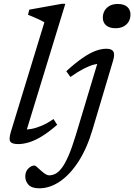

<svg xmlns="http://www.w3.org/2000/svg" viewBox="-20 -751 709 1014"><path d="M214.5 -633.5Q205.5 -639 190.5 -646Q175.5 -653 159 -660.2Q142.5 -667.5 128 -673L134.5 -700L307 -731H325L114 -42L100 -67Q121.5 -65.5 147.5 -70.5Q173.5 -75.5 202.8 -88.2Q232 -101 262.5 -122.5L282 -92Q235.5 -51.5 198 -29.2Q160.5 -7 130.5 1.5Q100.5 10 76.5 10Q44.5 10 35 -2.2Q25.5 -14.5 37 -53.5ZM523 -657.5Q523 -678.5 532.5 -694.8Q542 -711 559.5 -720.5Q577 -730 602 -730Q635 -730 652 -714.8Q669 -699.5 669 -674.5Q669 -653.5 659.8 -637.2Q650.5 -621 632.8 -611.5Q615 -602 590 -602Q557.5 -602 540.2 -617.2Q523 -632.5 523 -657.5ZM468.5 -66Q439 33.5 394 102.8Q349 172 295.8 207.8Q242.5 243.5 187.5 243.5Q148.5 243.5 131 225.2Q113.5 207 113.5 180.5Q113.5 155 129.5 139Q145.5 123 162.5 123Q166 123 175.2 131Q184.5 139 198.5 152Q213 164.5 222.5 169.8Q232 175 239 175Q255.5 175 271.8 167.2Q288 159.5 305.2 137.5Q322.5 115.5 341.2 72.8Q360 30 381 -39.5L501.5 -440L519 -415.5Q501.5 -416.5 476.8 -410Q452 -403.5 421 -387.5Q390 -371.5 352 -344.5L330 -375Q379 -419.5 417 -445.5Q455 -471.5 485.2 -482.5Q515.5 -493.5 540.5 -493.5Q560 -493.5 570.2 -487.2Q580.5 -481 582.2 -467.2Q584 -453.5 577 -430Z"/></svg>

Font: Newsreader 10pt
Style: Italic
Weight: 400
Italic angle: -17°
Version: Version 1.003